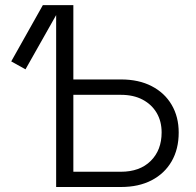

<svg xmlns="http://www.w3.org/2000/svg" viewBox="-20 -748 786 768"><path d="M82 -470.7 24.9 -502.4 151.4 -727.5H227.1ZM253.4 -430.2H463.9Q535.2 -430.2 586.9 -403.3Q638.7 -376.5 666.7 -328.6Q694.8 -280.8 694.8 -217.8Q694.8 -151.9 666.7 -103Q638.7 -54.2 586.9 -27.1Q535.2 0 463.9 0H204.6V-727.5H273.4V-61H463.4Q539.1 -61 582.8 -104.2Q626.5 -147.5 626.5 -218.3Q626.5 -262.7 606.7 -296.4Q586.9 -330.1 550.5 -349.4Q514.2 -368.7 463.4 -368.7H253.4Z"/></svg>

Font: Inter 17pt Light
Style: Regular
Weight: 300
Version: Version 4.001;git-66647c0bb